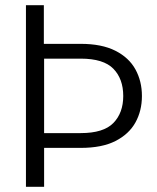

<svg xmlns="http://www.w3.org/2000/svg" viewBox="-20 -720 604 740"><path d="M527 -350Q527 -293 502 -248Q477 -203 425 -176.5Q373 -150 291 -150H150V0H80V-700H149V-551H291Q372 -551 424.5 -524.5Q477 -498 502 -452.5Q527 -407 527 -350ZM291 -207Q379 -207 417 -246Q455 -285 455 -350Q455 -416 417 -455Q379 -494 291 -494H150V-207Z"/></svg>

Font: Poppins Light
Style: Regular
Weight: 300
Designer: Ninad Kale (Devanagari), Jonny Pinhorn (Latin)
Version: Version 5.002